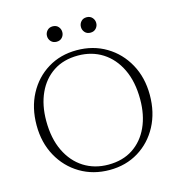

<svg xmlns="http://www.w3.org/2000/svg" viewBox="-122 -949 993 1066"><g transform="rotate(-15 374.5 -416.0)"><path d="M371 -680Q465.5 -680 540 -635.5Q614.5 -591 657.2 -513.2Q700 -435.5 700 -335.5Q700 -235 658.5 -157Q617 -79 544.2 -34.5Q471.5 10 378 10Q283.5 10 209 -34.5Q134.5 -79 91.8 -156.8Q49 -234.5 49 -334.5Q49 -435 90.5 -513Q132 -591 204.8 -635.5Q277.5 -680 371 -680ZM378.5 -20.5Q461.5 -20.5 520.2 -59.2Q579 -98 610.5 -166.8Q642 -235.5 642 -326Q642 -427 607 -499.5Q572 -572 510.8 -610.8Q449.5 -649.5 370.5 -649.5Q287.5 -649.5 228.8 -610.8Q170 -572 138.5 -503.2Q107 -434.5 107 -344Q107 -243 142 -170.5Q177 -98 238.2 -59.2Q299.5 -20.5 378.5 -20.5ZM277 -754Q257 -754 245 -767.2Q233 -780.5 233 -798Q233 -816 245 -829.2Q257 -842.5 277 -842.5Q297.5 -842.5 309.2 -829.2Q321 -816 321 -798Q321 -780.5 309.2 -767.2Q297.5 -754 277 -754ZM472 -754Q451.5 -754 439.8 -767.2Q428 -780.5 428 -798Q428 -816 439.8 -829.2Q451.5 -842.5 472 -842.5Q492 -842.5 504 -829.2Q516 -816 516 -798Q516 -780.5 504 -767.2Q492 -754 472 -754Z"/></g></svg>

Font: Newsreader Text Light
Style: Regular
Weight: 300
Designer: Hugues Gentile
Foundry: Production Type
Version: Version 1.001